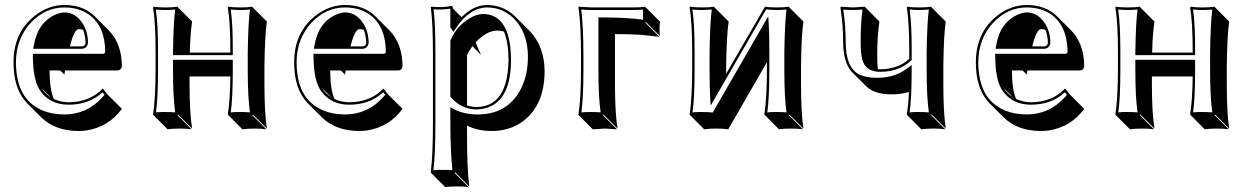

<svg xmlns="http://www.w3.org/2000/svg" viewBox="-20 -459 5025 770"><path d="M392.1 -104 412.1 -79.1 468.8 -22.5Q416 49.8 327.6 64Q310.5 66.4 294.4 66.4Q200.7 65.9 145 11.2L88.4 -45.4Q83 -51.3 79.1 -56.2Q34.2 -110.8 34.2 -209Q34.2 -328.1 119.1 -395.5Q174.8 -439 238.8 -439Q314.5 -438.5 359.4 -394L416 -337.4Q468.3 -284.2 468.8 -193.4Q466.8 -177.2 450.7 -176.3H240.7Q238.8 -165 238.3 -159.7L221.7 -176.3H178.7Q179.2 -99.6 195.8 -62Q224.1 -49.3 254.9 -48.8Q341.3 -49.8 392.1 -104ZM313.5 -339.4Q303.7 -342.3 295.4 -342.3Q276.9 -340.3 260.3 -272.9H309.1Q322.3 -274.9 323.2 -287.1Q322.3 -315.9 313.5 -339.4ZM183.1 -68.8 146 -106Q153.8 -94.2 162.6 -85.4Q172.4 -75.7 183.1 -68.8ZM391.1 -88.9Q337.4 -39.1 254.9 -39.1Q181.6 -39.1 142.1 -93.8Q139.2 -97.7 137.7 -100.6Q112.3 -142.6 111.8 -232.9V-243.2H394Q401.4 -245.1 401.9 -250Q401.9 -352.1 338.4 -399.4Q297.9 -428.7 238.8 -429.2Q161.6 -429.2 104 -368.2Q44.4 -304.2 43.9 -209Q44.4 -113.8 86.9 -62.5Q139.6 -0.5 237.8 0Q328.6 0 390.6 -68.8Q395.5 -74.2 399.4 -78.6ZM113.3 -263.2 115.2 -274.4Q130.9 -369.6 203.6 -400.9Q223.1 -409.2 238.8 -409.2Q282.2 -409.2 311 -365.7Q332.5 -332 333 -287.1Q329.6 -265.6 309.1 -263.2Z M604 -250Q604 -369.1 593.8 -429.2L595.7 -432.1Q613.8 -429.2 643.6 -429.2Q673.3 -429.2 691.9 -432.1L693.8 -429.2L750.5 -372.6Q742.7 -321.8 741.2 -248H903.8V-250Q903.8 -369.1 893.6 -429.2L896 -432.1Q914.1 -429.2 943.8 -429.2Q973.1 -429.2 991.7 -432.1L993.7 -429.2L1050.3 -372.6Q1042 -318.8 1040.5 -193.4V-122.6Q1040.5 -6.3 1050.3 56.6L993.7 0L991.7 2.9L1048.3 59.6Q1030.3 56.6 1000.5 56.6Q971.2 56.6 952.1 59.6L896 2.9L893.6 0Q902.8 -57.6 903.8 -152.3H740.2V-122.6Q740.2 -6.3 750.5 56.6L693.8 0L691.9 2.9L748.5 59.6Q730.5 56.6 700.2 56.6Q670.4 56.6 652.3 59.6L595.7 2.9L593.8 0Q603.5 -61 604 -179.2ZM685.5 -248 683.6 -250V-248ZM613.8 -250V-179.2Q613.8 -65.4 605.5 -8.3Q625 -10.3 643.6 -9.8Q663.1 -9.8 682.6 -8.3Q673.8 -69.3 673.8 -179.2V-219.2H913.6V-179.2Q913.6 -65.4 905.3 -8.3Q924.8 -10.3 943.8 -9.8Q963.4 -9.8 982.4 -8.3Q973.6 -69.3 973.6 -179.2V-250Q975.6 -371.6 982.4 -420.9Q962.9 -418.9 943.8 -418.9Q924.3 -418.9 905.3 -420.9Q914.1 -362.3 913.6 -250V-237.8H673.8V-250Q675.8 -371.6 682.6 -420.9Q663.1 -418.9 643.6 -418.9Q624 -418.9 605 -420.9Q613.8 -361.8 613.8 -250Z M1517.6 -104 1537.6 -79.1 1594.2 -22.5Q1541.5 49.8 1453.1 64Q1436 66.4 1419.9 66.4Q1326.2 65.9 1270.5 11.2L1213.9 -45.4Q1208.5 -51.3 1204.6 -56.2Q1159.7 -110.8 1159.7 -209Q1159.7 -328.1 1244.6 -395.5Q1300.3 -439 1364.3 -439Q1439.9 -438.5 1484.9 -394L1541.5 -337.4Q1593.8 -284.2 1594.2 -193.4Q1592.3 -177.2 1576.2 -176.3H1366.2Q1364.3 -165 1363.8 -159.7L1347.2 -176.3H1304.2Q1304.7 -99.6 1321.3 -62Q1349.6 -49.3 1380.4 -48.8Q1466.8 -49.8 1517.6 -104ZM1439 -339.4Q1429.2 -342.3 1420.9 -342.3Q1402.3 -340.3 1385.7 -272.9H1434.6Q1447.8 -274.9 1448.7 -287.1Q1447.8 -315.9 1439 -339.4ZM1308.6 -68.8 1271.5 -106Q1279.3 -94.2 1288.1 -85.4Q1297.9 -75.7 1308.6 -68.8ZM1516.6 -88.9Q1462.9 -39.1 1380.4 -39.1Q1307.1 -39.1 1267.6 -93.8Q1264.6 -97.7 1263.2 -100.6Q1237.8 -142.6 1237.3 -232.9V-243.2H1519.5Q1526.9 -245.1 1527.3 -250Q1527.3 -352.1 1463.9 -399.4Q1423.3 -428.7 1364.3 -429.2Q1287.1 -429.2 1229.5 -368.2Q1169.9 -304.2 1169.4 -209Q1169.9 -113.8 1212.4 -62.5Q1265.1 -0.5 1363.3 0Q1454.1 0 1516.1 -68.8Q1521 -74.2 1524.9 -78.6ZM1238.8 -263.2 1240.7 -274.4Q1256.3 -369.6 1329.1 -400.9Q1348.6 -409.2 1364.3 -409.2Q1407.7 -409.2 1436.5 -365.7Q1458 -332 1458.5 -287.1Q1455.1 -265.6 1434.6 -263.2Z M1796.4 -352.1 1798.3 -349.1Q1798.3 -349.1 1798.8 -349.6ZM2001 -332.5Q1987.3 -336.4 1972.7 -336.4Q1931.6 -335.4 1887.2 -289.1L1909.2 -238.8L1874.5 -273.9Q1860.8 -255.4 1853 -237.3V-36.1Q1871.6 -30.3 1889.2 -29.8Q1996.6 -29.8 2015.6 -165Q2019 -190.4 2019.5 -217.8Q2019 -289.6 2001 -332.5ZM1805.2 -65.4 1803.7 -66.9ZM1831.1 -390.1Q1878.9 -438.5 1933.1 -439Q2000.5 -438 2046.4 -392.6L2103 -335.9Q2163.1 -274.4 2164.1 -174.3Q2164.1 -41 2081.1 24.4Q2026.9 66.4 1951.7 66.4Q1893.6 65.9 1853 44.4V88.4Q1853 217.8 1861.8 288.6L1805.2 231.9L1803.2 234.9L1859.9 291.5Q1841.8 288.6 1813 288.6Q1784.2 288.6 1765.6 291.5L1709.5 234.9L1707.5 231.9Q1716.3 164.1 1716.3 32.2V-234.9Q1716.3 -373 1707.5 -429.2L1709.5 -432.1Q1753.4 -427.7 1790 -435.1Q1793 -434.6 1794.4 -433.6Q1796.4 -430.2 1796.4 -424.8ZM1786.1 -349.1V-424.3Q1754.4 -419.4 1718.8 -421.4Q1726.6 -362.3 1726.1 -234.9V32.2Q1726.1 157.2 1718.3 223.6Q1737.8 221.7 1756.3 222.2Q1775.4 222.2 1794.4 223.6Q1786.6 152.8 1786.1 32.2V-28.8L1800.8 -21Q1839.8 -0.5 1895.5 0Q2011.2 0 2064.9 -94.7Q2097.2 -152.3 2097.2 -231Q2097.2 -330.6 2037.1 -388.2Q1993.7 -428.7 1933.1 -429.2Q1862.3 -427.7 1806.6 -343.8L1798.3 -331.1ZM1786.1 -295.9 1787.1 -297.9Q1810.5 -354 1864.3 -386.2Q1892.6 -402.8 1916.5 -402.8Q2010.3 -402.8 2026.4 -271.5Q2029.3 -246.1 2029.3 -217.8Q2029.3 -73.7 1950.2 -33.7Q1922.9 -20.5 1889.2 -20Q1829.6 -21.5 1788.6 -68.4L1786.1 -71.3Z M2310.1 -229Q2310.1 -361.8 2299.8 -429.2L2300.8 -432.1Q2302.7 -432.1 2353 -429.2H2512.7Q2538.1 -429.2 2567.9 -431.2L2569.8 -429.2L2626.5 -372.6Q2623.5 -335 2626.5 -314.5L2569.8 -371.1L2567.9 -368.2L2624.5 -311.5Q2624.5 -311.5 2551.8 -319.3Q2503.4 -322.3 2446.3 -322.3V-123.5Q2446.3 -6.3 2456.5 56.6L2399.9 0L2397.9 2.9L2454.6 59.6Q2452.6 59.6 2406.2 56.6L2357.4 59.6L2300.8 2.9L2299.8 0Q2309.6 -61 2310.1 -180.2ZM2319.8 -229V-180.2Q2319.8 -65.9 2311.5 -8.3Q2328.1 -9.8 2350.1 -9.8Q2372.1 -9.8 2388.7 -8.3Q2379.9 -69.3 2379.9 -180.2V-389.2H2389.6Q2495.6 -389.2 2559.1 -379.9Q2558.1 -397.5 2559.1 -420.4Q2533.2 -418.9 2512.7 -418.9H2353Q2329.6 -418.9 2311 -420.9Q2319.8 -353 2319.8 -229Z M2755.9 -250Q2755.9 -369.1 2745.6 -429.2L2747.6 -432.1Q2765.6 -429.2 2795.4 -429.2Q2825.2 -429.2 2843.8 -432.1L2845.7 -429.2L2902.3 -372.6Q2894 -318.8 2892.1 -193.4V-163.1L3047.9 -432.1Q3065.9 -429.2 3095.7 -429.2Q3125 -429.2 3143.6 -432.1L3145.5 -429.2L3202.1 -372.6Q3193.8 -318.8 3192.4 -193.4V-122.6Q3192.4 -6.3 3202.1 56.6L3145.5 0L3143.6 2.9L3200.2 59.6Q3182.1 56.6 3152.3 56.6Q3123 56.6 3104 59.6L3047.9 2.9L3045.4 0Q3055.2 -61 3055.7 -179.2V-209.5L2900.4 59.6Q2882.3 56.6 2852.1 56.6Q2822.3 56.6 2804.2 59.6L2747.6 2.9L2745.6 0Q2755.4 -61 2755.9 -179.2ZM2765.6 -250V-179.2Q2765.6 -65.4 2757.3 -8.3Q2776.9 -10.3 2795.4 -9.8Q2817.9 -9.8 2838.4 -7.8L3061 -393.6L3063 -360.4Q3065.4 -319.3 3065.4 -250V-179.2Q3065.4 -65.4 3057.1 -8.3Q3076.7 -10.3 3095.7 -9.8Q3115.2 -9.8 3134.3 -8.3Q3125.5 -69.3 3125.5 -179.2V-250Q3127.4 -371.6 3134.3 -420.9Q3114.7 -418.9 3095.7 -418.9Q3072.8 -418.9 3052.7 -421.4L2830.1 -35.6L2828.1 -68.4Q2825.7 -107.9 2825.7 -179.2V-250Q2827.6 -371.6 2834.5 -420.9Q2814.9 -418.9 2795.4 -418.9Q2775.9 -418.9 2756.8 -420.9Q2765.6 -361.8 2765.6 -250Z M3361.3 -291Q3361.3 -356.9 3351.1 -423.3Q3350.6 -426.8 3350.6 -429.2L3351.6 -432.1Q3353.5 -432.1 3400.4 -429.2L3448.2 -432.1L3450.7 -429.2L3506.8 -372.6Q3498 -309.1 3498 -242.7Q3498 -239.3 3498 -236.3Q3498 -200.2 3500.5 -181.2Q3504.9 -180.7 3510.3 -181.2Q3583 -182.1 3626.5 -223.1V-250Q3626.5 -369.1 3616.7 -429.2L3618.7 -432.1Q3636.7 -429.2 3666.5 -429.2Q3696.3 -429.2 3714.4 -432.1L3716.3 -429.2L3772.9 -372.6Q3764.6 -318.4 3763.2 -193.4V-122.6Q3763.2 -6.3 3772.9 56.6L3716.3 0L3714.4 2.9L3771 59.6Q3752.9 56.6 3723.1 56.6Q3693.4 56.6 3674.8 59.6L3618.7 2.9L3616.7 0Q3623.5 -41 3625 -90.3Q3594.7 -80.6 3554.2 -80.6Q3486.3 -81.1 3454.1 -112.8L3397.5 -169.4Q3361.8 -206.1 3361.3 -291ZM3371.6 -291Q3371.6 -187.5 3426.3 -160.2Q3454.1 -147 3497.6 -147Q3562.5 -147 3608.9 -178.2Q3614.7 -182.1 3620.6 -186.5L3636.2 -198.2V-178.7Q3636.2 -65.4 3627.9 -8.3Q3647.5 -10.3 3666.5 -9.8Q3686 -9.8 3705.1 -8.3Q3696.3 -69.3 3696.3 -179.2V-250Q3698.2 -371.6 3705.1 -420.9Q3685.5 -418.9 3666.5 -418.9Q3647 -418.9 3627.9 -420.9Q3636.7 -362.3 3636.2 -250V-218.8L3633.3 -215.8Q3585.9 -171.4 3510.3 -170.9Q3451.2 -170.9 3438 -220.2Q3431.6 -245.1 3431.6 -293Q3431.6 -366.7 3439 -420.9Q3422.4 -419.4 3400.4 -418.9Q3378.4 -418.9 3361.8 -420.4Q3371.6 -356.9 3371.6 -291Z M4251.5 -104 4271.5 -79.1 4328.1 -22.5Q4275.4 49.8 4187 64Q4169.9 66.4 4153.8 66.4Q4060.1 65.9 4004.4 11.2L3947.8 -45.4Q3942.4 -51.3 3938.5 -56.2Q3893.6 -110.8 3893.6 -209Q3893.6 -328.1 3978.5 -395.5Q4034.2 -439 4098.1 -439Q4173.8 -438.5 4218.8 -394L4275.4 -337.4Q4327.6 -284.2 4328.1 -193.4Q4326.2 -177.2 4310.1 -176.3H4100.1Q4098.1 -165 4097.7 -159.7L4081.1 -176.3H4038.1Q4038.6 -99.6 4055.2 -62Q4083.5 -49.3 4114.3 -48.8Q4200.7 -49.8 4251.5 -104ZM4172.9 -339.4Q4163.1 -342.3 4154.8 -342.3Q4136.2 -340.3 4119.6 -272.9H4168.5Q4181.6 -274.9 4182.6 -287.1Q4181.6 -315.9 4172.9 -339.4ZM4042.5 -68.8 4005.4 -106Q4013.2 -94.2 4022 -85.4Q4031.7 -75.7 4042.5 -68.8ZM4250.5 -88.9Q4196.8 -39.1 4114.3 -39.1Q4041 -39.1 4001.5 -93.8Q3998.5 -97.7 3997.1 -100.6Q3971.7 -142.6 3971.2 -232.9V-243.2H4253.4Q4260.7 -245.1 4261.2 -250Q4261.2 -352.1 4197.8 -399.4Q4157.2 -428.7 4098.1 -429.2Q4021 -429.2 3963.4 -368.2Q3903.8 -304.2 3903.3 -209Q3903.8 -113.8 3946.3 -62.5Q3999 -0.5 4097.2 0Q4188 0 4250 -68.8Q4254.9 -74.2 4258.8 -78.6ZM3972.7 -263.2 3974.6 -274.4Q3990.2 -369.6 4063 -400.9Q4082.5 -409.2 4098.1 -409.2Q4141.6 -409.2 4170.4 -365.7Q4191.9 -332 4192.4 -287.1Q4189 -265.6 4168.5 -263.2Z M4463.4 -250Q4463.4 -369.1 4453.1 -429.2L4455.1 -432.1Q4473.1 -429.2 4502.9 -429.2Q4532.7 -429.2 4551.3 -432.1L4553.2 -429.2L4609.9 -372.6Q4602.1 -321.8 4600.6 -248H4763.2V-250Q4763.2 -369.1 4752.9 -429.2L4755.4 -432.1Q4773.4 -429.2 4803.2 -429.2Q4832.5 -429.2 4851.1 -432.1L4853 -429.2L4909.7 -372.6Q4901.4 -318.8 4899.9 -193.4V-122.6Q4899.9 -6.3 4909.7 56.6L4853 0L4851.1 2.9L4907.7 59.6Q4889.6 56.6 4859.9 56.6Q4830.6 56.6 4811.5 59.6L4755.4 2.9L4752.9 0Q4762.2 -57.6 4763.2 -152.3H4599.6V-122.6Q4599.6 -6.3 4609.9 56.6L4553.2 0L4551.3 2.9L4607.9 59.6Q4589.8 56.6 4559.6 56.6Q4529.8 56.6 4511.7 59.6L4455.1 2.9L4453.1 0Q4462.9 -61 4463.4 -179.2ZM4544.9 -248 4543 -250V-248ZM4473.1 -250V-179.2Q4473.1 -65.4 4464.8 -8.3Q4484.4 -10.3 4502.9 -9.8Q4522.5 -9.8 4542 -8.3Q4533.2 -69.3 4533.2 -179.2V-219.2H4772.9V-179.2Q4772.9 -65.4 4764.6 -8.3Q4784.2 -10.3 4803.2 -9.8Q4822.8 -9.8 4841.8 -8.3Q4833 -69.3 4833 -179.2V-250Q4835 -371.6 4841.8 -420.9Q4822.3 -418.9 4803.2 -418.9Q4783.7 -418.9 4764.6 -420.9Q4773.4 -362.3 4772.9 -250V-237.8H4533.2V-250Q4535.2 -371.6 4542 -420.9Q4522.5 -418.9 4502.9 -418.9Q4483.4 -418.9 4464.4 -420.9Q4473.1 -361.8 4473.1 -250Z"/></svg>

Font: Linux Biolinum Shadow O
Style: Regular
Weight: 400
Designer: Philipp H. Poll
Foundry: Philipp H. Poll
Version: Version 1.0.4